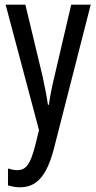

<svg xmlns="http://www.w3.org/2000/svg" viewBox="-20 -623 410 817"><path d="M4 -603 146 -69 129 -1C109 75 92 101 53 101C41 101 27 98 14 94V166C32 171 48 174 64 174C137 174 178 125 208 15L366 -603H283L212 -299C201 -254 193 -214 188 -177H184C178 -219 169 -261 161 -299L88 -603Z"/></svg>

Font: Noto Sans Malayalam UI ExtraCondensed
Style: Regular
Weight: 400
Width: 2
Designer: Jelle Bosma - Monotype Design Team
Foundry: Monotype Imaging Inc.
Version: Version 2.104